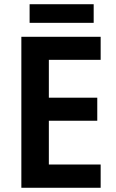

<svg xmlns="http://www.w3.org/2000/svg" viewBox="-20 -888 547 908"><path d="M456 0H81V-714H456V-605H211V-426H440V-317H211V-110H456ZM423 -868V-780H120V-868Z"/></svg>

Font: Noto Sans Bengali SemiCondensed SemiBold
Style: Regular
Weight: 600
Width: 4
Designer: Joana Ranito - Universal Thirst; Jelle Bosma - Monotype Design Team
Foundry: Universal Thirst ehf.
Version: Version 3.000; ttfautohint (v1.8.4.7-5d5b)